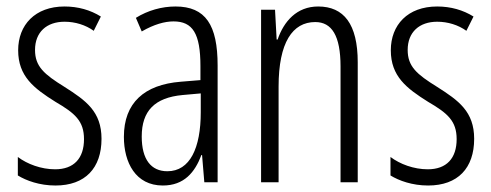

<svg xmlns="http://www.w3.org/2000/svg" viewBox="-20 -562 1515 592"><path d="M293 -134C293 -218 245 -252 179 -294C116 -333 88 -357 88 -408C88 -463 124 -495 179 -495C212 -495 244 -485 269 -467L291 -511C259 -531 221 -542 179 -542C88 -542 36 -485 36 -407C36 -327 84 -290 151 -248C211 -213 239 -189 239 -133C239 -74 208 -40 150 -40C107 -40 64 -56 35 -78V-21C61 -5 102 10 151 10C243 10 293 -44 293 -134Z M521 -542C479 -542 436 -530 399 -507L417 -465C455 -487 488 -496 515 -496C574 -496 598 -459 598 -358V-315L537 -310C425 -301 362 -245 362 -140C362 -61 398 10 482 10C548 10 581 -31 601 -84H603L610 0H651V-360C651 -485 614 -542 521 -542ZM543 -269 599 -274V-216C599 -106 566 -34 496 -34C446 -34 417 -70 417 -141C417 -220 457 -261 543 -269Z M961 -542C895 -542 855 -496 836 -440H833L828 -532H785V0H839V-295C839 -431 882 -494 952 -494C1003 -494 1030 -452 1030 -357V0H1083V-370C1083 -488 1040 -542 961 -542Z M1442 -134C1442 -218 1394 -252 1328 -294C1265 -333 1237 -357 1237 -408C1237 -463 1273 -495 1328 -495C1361 -495 1393 -485 1418 -467L1440 -511C1408 -531 1370 -542 1328 -542C1237 -542 1185 -485 1185 -407C1185 -327 1233 -290 1300 -248C1360 -213 1388 -189 1388 -133C1388 -74 1357 -40 1299 -40C1256 -40 1213 -56 1184 -78V-21C1210 -5 1251 10 1300 10C1392 10 1442 -44 1442 -134Z"/></svg>

Font: Noto Sans Lao ExtraCondensed Light
Style: Regular
Weight: 300
Width: 2
Designer: Monotype Design Team
Foundry: Monotype Imaging Inc.
Version: Version 2.003